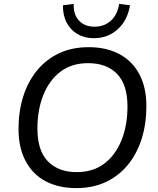

<svg xmlns="http://www.w3.org/2000/svg" viewBox="-20 -956 811 985"><path d="M371 9Q281 9 214.5 -26Q148 -61 111.5 -129.5Q75 -198 75 -295Q75 -384 99 -460.5Q123 -537 169.5 -594Q216 -651 282.5 -682.5Q349 -714 435 -714Q525 -714 591.5 -679Q658 -644 694.5 -576Q731 -508 731 -411Q731 -321 707 -244.5Q683 -168 636.5 -111Q590 -54 523.5 -22.5Q457 9 371 9ZM373 -73Q458 -73 515.5 -117Q573 -161 603.5 -237Q634 -313 634 -410Q634 -522 580.5 -577Q527 -632 432 -632Q348 -632 290.5 -588.5Q233 -545 202.5 -469Q172 -393 172 -296Q172 -183 226 -128Q280 -73 373 -73ZM461 -760Q414 -760 378 -781Q342 -802 322 -840Q302 -878 303 -929L358 -936Q356 -881 385.5 -850Q415 -819 465 -819Q515 -819 549 -850Q583 -881 591 -936L647 -929Q634 -851 583.5 -805.5Q533 -760 461 -760Z"/></svg>

Font: Nunito Sans 12pt ExtraLight 12pt Medium
Style: Italic
Weight: 500
Italic angle: -9°
Version: Version 3.101;gftools[0.9.27]